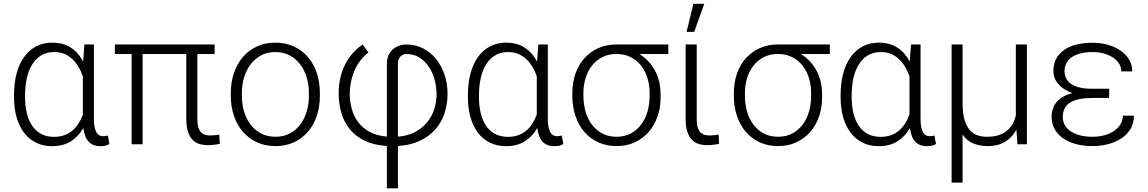

<svg xmlns="http://www.w3.org/2000/svg" viewBox="-20 -764 6082 1017"><path d="M477.5 -528.3V-133.8Q477.5 -106.9 481.4 -89.4Q485.4 -71.8 491.9 -61.3Q498.5 -50.8 507.6 -46.6Q516.6 -42.5 526.9 -42.5Q533.7 -42.5 539.8 -43.7Q545.9 -44.9 551.3 -46.4L559.6 -1Q547.4 5.9 535.6 8.1Q523.9 10.3 511.7 10.3Q473.6 10.3 450.9 -12Q428.2 -34.2 421.4 -85.9Q396.5 -41.5 355.7 -15.6Q314.9 10.3 255.9 10.3Q208 10.3 170.4 -8.5Q132.8 -27.3 106.9 -61.5Q81.1 -95.7 67.6 -143.6Q54.2 -191.4 54.2 -249.5V-259.8Q54.2 -322.3 67.6 -373.5Q81.1 -424.8 107.2 -461.4Q133.3 -498 170.9 -518.1Q208.5 -538.1 256.8 -538.1Q314.5 -538.1 355 -511.7Q395.5 -485.4 420.4 -438L427.2 -528.3ZM112.8 -249.5Q112.8 -204.1 121.8 -165.5Q130.9 -127 149.7 -98.9Q168.5 -70.8 197.5 -54.9Q226.6 -39.1 266.6 -39.1Q296.9 -39.1 321 -47.9Q345.2 -56.6 363.8 -72.5Q382.3 -88.4 395.8 -109.9Q409.2 -131.3 418.9 -156.7V-359.9Q410.2 -385.3 396.7 -408.4Q383.3 -431.6 364.7 -449.5Q346.2 -467.3 322.3 -477.8Q298.3 -488.3 267.6 -488.3Q227.1 -488.3 198 -470.5Q168.9 -452.6 149.9 -421.6Q130.9 -390.6 121.8 -348.9Q112.8 -307.1 112.8 -259.8Z M1116.7 -478H1025.4V-133.3Q1025.4 -105.5 1031 -88.4Q1036.6 -71.3 1046.1 -62Q1055.7 -52.7 1068.1 -49.6Q1080.6 -46.4 1094.2 -46.4Q1107.4 -46.4 1119.6 -47.9Q1131.8 -49.3 1141.6 -51.3L1144 -2.4Q1133.3 0.5 1116 2.7Q1098.6 4.9 1081.5 4.9Q1056.6 4.9 1035.4 -1.7Q1014.2 -8.3 999 -24.4Q983.9 -40.5 975.3 -67.1Q966.8 -93.8 966.8 -133.3V-478H735.4V0H677.2V-478H588.4V-528.3H1116.7Z M1202.6 -272Q1202.6 -329.6 1219.5 -378.4Q1236.3 -427.2 1267.1 -462.6Q1297.9 -498 1341.3 -518.1Q1384.8 -538.1 1438 -538.1Q1492.2 -538.1 1535.9 -518.1Q1579.6 -498 1610.4 -462.6Q1641.1 -427.2 1657.7 -378.4Q1674.3 -329.6 1674.3 -272V-255.9Q1674.3 -198.2 1657.7 -149.4Q1641.1 -100.6 1610.4 -65.2Q1579.6 -29.8 1536.1 -10Q1492.7 9.8 1439 9.8Q1385.3 9.8 1341.8 -10Q1298.3 -29.8 1267.3 -65.2Q1236.3 -100.6 1219.5 -149.4Q1202.6 -198.2 1202.6 -255.9ZM1261.2 -255.9Q1261.2 -212.4 1272.9 -173.1Q1284.7 -133.8 1307.1 -104.2Q1329.6 -74.7 1362.8 -57.1Q1396 -39.6 1439 -39.6Q1481.9 -39.6 1514.9 -57.1Q1547.9 -74.7 1570.3 -104.2Q1592.8 -133.8 1604.5 -173.1Q1616.2 -212.4 1616.2 -255.9V-272Q1616.2 -314.5 1604.5 -353.8Q1592.8 -393.1 1570.3 -422.9Q1547.9 -452.6 1514.4 -470.5Q1481 -488.3 1438 -488.3Q1395.5 -488.3 1362.5 -470.5Q1329.6 -452.6 1307.1 -422.9Q1284.7 -393.1 1272.9 -353.8Q1261.2 -314.5 1261.2 -272Z M2029.3 9.3Q1960.4 4.9 1911.9 -18.6Q1863.3 -42 1832.8 -79.6Q1802.2 -117.2 1788.1 -166Q1773.9 -214.8 1773.9 -270.5Q1773.9 -314.9 1783.2 -353.8Q1792.5 -392.6 1809.3 -425Q1826.2 -457.5 1849.4 -483.4Q1872.6 -509.3 1900.9 -528.3L1931.6 -485.8Q1907.7 -468.3 1889.4 -444.3Q1871.1 -420.4 1858.6 -392.1Q1846.2 -363.8 1839.6 -332.8Q1833 -301.8 1832.5 -270Q1832.5 -230 1842.3 -190.9Q1852.1 -151.9 1874.8 -120.1Q1897.5 -88.4 1935.3 -66.9Q1973.1 -45.4 2029.3 -40.5V-426.8Q2029.3 -451.7 2037.6 -470.5Q2045.9 -489.3 2060.3 -502.2Q2074.7 -515.1 2093.5 -521.7Q2112.3 -528.3 2133.3 -528.3Q2178.7 -528.3 2218.5 -508.8Q2258.3 -489.3 2287.6 -454.3Q2316.9 -419.4 2333.7 -371.3Q2350.6 -323.2 2350.6 -266.1Q2350.6 -213.9 2335.2 -166Q2319.8 -118.2 2287.6 -80.6Q2255.4 -43 2205.8 -19Q2156.2 4.9 2087.9 9.3V233.4H2029.3ZM2087.9 -40Q2141.6 -44.4 2180.2 -65.4Q2218.8 -86.4 2243.7 -117.7Q2268.6 -148.9 2280.5 -187.5Q2292.5 -226.1 2292.5 -265.6Q2292 -307.1 2281 -345.5Q2270 -383.8 2249.5 -413.3Q2229 -442.9 2199.5 -460.4Q2169.9 -478 2133.3 -478Q2113.3 -478 2100.6 -464.1Q2087.9 -450.2 2087.9 -428.2Z M2881.8 -528.3V-133.8Q2881.8 -106.9 2885.7 -89.4Q2889.6 -71.8 2896.2 -61.3Q2902.8 -50.8 2911.9 -46.6Q2920.9 -42.5 2931.2 -42.5Q2938 -42.5 2944.1 -43.7Q2950.2 -44.9 2955.6 -46.4L2963.9 -1Q2951.7 5.9 2939.9 8.1Q2928.2 10.3 2916 10.3Q2877.9 10.3 2855.2 -12Q2832.5 -34.2 2825.7 -85.9Q2800.8 -41.5 2760 -15.6Q2719.2 10.3 2660.2 10.3Q2612.3 10.3 2574.7 -8.5Q2537.1 -27.3 2511.2 -61.5Q2485.4 -95.7 2471.9 -143.6Q2458.5 -191.4 2458.5 -249.5V-259.8Q2458.5 -322.3 2471.9 -373.5Q2485.4 -424.8 2511.5 -461.4Q2537.6 -498 2575.2 -518.1Q2612.8 -538.1 2661.1 -538.1Q2718.8 -538.1 2759.3 -511.7Q2799.8 -485.4 2824.7 -438L2831.5 -528.3ZM2517.1 -249.5Q2517.1 -204.1 2526.1 -165.5Q2535.2 -127 2554 -98.9Q2572.8 -70.8 2601.8 -54.9Q2630.9 -39.1 2670.9 -39.1Q2701.2 -39.1 2725.3 -47.9Q2749.5 -56.6 2768.1 -72.5Q2786.6 -88.4 2800 -109.9Q2813.5 -131.3 2823.2 -156.7V-359.9Q2814.5 -385.3 2801 -408.4Q2787.6 -431.6 2769 -449.5Q2750.5 -467.3 2726.6 -477.8Q2702.6 -488.3 2671.9 -488.3Q2631.3 -488.3 2602.3 -470.5Q2573.2 -452.6 2554.2 -421.6Q2535.2 -390.6 2526.1 -348.9Q2517.1 -307.1 2517.1 -259.8Z M3520 -478H3366.7Q3419.9 -444.8 3449.5 -389.9Q3479 -335 3479 -263.2V-247.1Q3479 -193.4 3462.6 -146.5Q3446.3 -99.6 3416 -64.9Q3385.7 -30.3 3342.5 -10.3Q3299.3 9.8 3246.1 9.8Q3192.4 9.8 3149.2 -10Q3106 -29.8 3075.4 -65.2Q3044.9 -100.6 3028.3 -149.4Q3011.7 -198.2 3011.7 -255.9V-272Q3011.7 -327.1 3028.1 -374Q3044.4 -420.9 3075 -455.1Q3105.5 -489.3 3148.4 -508.8Q3191.4 -528.3 3244.6 -528.3H3520ZM3070.3 -255.9Q3070.3 -212.4 3081.5 -173.1Q3092.8 -133.8 3115 -104.2Q3137.2 -74.7 3169.9 -57.1Q3202.6 -39.6 3246.1 -39.6Q3288.6 -39.6 3321.3 -57.1Q3354 -74.7 3376.2 -104.2Q3398.4 -133.8 3409.7 -173.1Q3420.9 -212.4 3420.9 -255.9V-272Q3420.9 -312.5 3409.7 -349.9Q3398.4 -387.2 3376.2 -415.8Q3354 -444.3 3321 -461.2Q3288.1 -478 3245.1 -478H3244.6Q3201.7 -478 3169.2 -460.9Q3136.7 -443.8 3114.7 -415.3Q3092.8 -386.7 3081.5 -349.6Q3070.3 -312.5 3070.3 -272Z M3670.4 -528.3V-133.3Q3670.4 -105.5 3676 -88.4Q3681.6 -71.3 3691.2 -62Q3700.7 -52.7 3713.1 -49.6Q3725.6 -46.4 3739.3 -46.4Q3752.4 -46.4 3764.6 -47.9Q3776.9 -49.3 3786.6 -51.3L3789.1 -2.4Q3778.3 0.5 3761 2.7Q3743.7 4.9 3726.6 4.9Q3701.7 4.9 3680.4 -1.7Q3659.2 -8.3 3644 -24.4Q3628.9 -40.5 3620.4 -67.1Q3611.8 -93.8 3611.8 -133.3V-528.3ZM3652.8 -743.7H3710.4L3657.2 -595.2H3616.7Z M4375.5 -478H4222.2Q4275.4 -444.8 4304.9 -389.9Q4334.5 -335 4334.5 -263.2V-247.1Q4334.5 -193.4 4318.1 -146.5Q4301.8 -99.6 4271.5 -64.9Q4241.2 -30.3 4198 -10.3Q4154.8 9.8 4101.6 9.8Q4047.9 9.8 4004.6 -10Q3961.4 -29.8 3930.9 -65.2Q3900.4 -100.6 3883.8 -149.4Q3867.2 -198.2 3867.2 -255.9V-272Q3867.2 -327.1 3883.5 -374Q3899.9 -420.9 3930.4 -455.1Q3960.9 -489.3 4003.9 -508.8Q4046.9 -528.3 4100.1 -528.3H4375.5ZM3925.8 -255.9Q3925.8 -212.4 3937 -173.1Q3948.2 -133.8 3970.5 -104.2Q3992.7 -74.7 4025.4 -57.1Q4058.1 -39.6 4101.6 -39.6Q4144 -39.6 4176.8 -57.1Q4209.5 -74.7 4231.7 -104.2Q4253.9 -133.8 4265.1 -173.1Q4276.4 -212.4 4276.4 -255.9V-272Q4276.4 -312.5 4265.1 -349.9Q4253.9 -387.2 4231.7 -415.8Q4209.5 -444.3 4176.5 -461.2Q4143.6 -478 4100.6 -478H4100.1Q4057.1 -478 4024.7 -460.9Q3992.2 -443.8 3970.2 -415.3Q3948.2 -386.7 3937 -349.6Q3925.8 -312.5 3925.8 -272Z M4856 -528.3V-133.8Q4856 -106.9 4859.9 -89.4Q4863.8 -71.8 4870.4 -61.3Q4877 -50.8 4886 -46.6Q4895 -42.5 4905.3 -42.5Q4912.1 -42.5 4918.2 -43.7Q4924.3 -44.9 4929.7 -46.4L4938 -1Q4925.8 5.9 4914.1 8.1Q4902.3 10.3 4890.1 10.3Q4852.1 10.3 4829.3 -12Q4806.6 -34.2 4799.8 -85.9Q4774.9 -41.5 4734.1 -15.6Q4693.4 10.3 4634.3 10.3Q4586.4 10.3 4548.8 -8.5Q4511.2 -27.3 4485.4 -61.5Q4459.5 -95.7 4446 -143.6Q4432.6 -191.4 4432.6 -249.5V-259.8Q4432.6 -322.3 4446 -373.5Q4459.5 -424.8 4485.6 -461.4Q4511.7 -498 4549.3 -518.1Q4586.9 -538.1 4635.3 -538.1Q4692.9 -538.1 4733.4 -511.7Q4773.9 -485.4 4798.8 -438L4805.7 -528.3ZM4491.2 -249.5Q4491.2 -204.1 4500.2 -165.5Q4509.3 -127 4528.1 -98.9Q4546.9 -70.8 4575.9 -54.9Q4605 -39.1 4645 -39.1Q4675.3 -39.1 4699.5 -47.9Q4723.6 -56.6 4742.2 -72.5Q4760.7 -88.4 4774.2 -109.9Q4787.6 -131.3 4797.4 -156.7V-359.9Q4788.6 -385.3 4775.1 -408.4Q4761.7 -431.6 4743.2 -449.5Q4724.6 -467.3 4700.7 -477.8Q4676.8 -488.3 4646 -488.3Q4605.5 -488.3 4576.4 -470.5Q4547.4 -452.6 4528.3 -421.6Q4509.3 -390.6 4500.2 -348.9Q4491.2 -307.1 4491.2 -259.8Z M5078.6 -528.3V-219.2Q5078.6 -164.6 5089.1 -129.6Q5099.6 -94.7 5117.2 -74.7Q5134.8 -54.7 5158 -47.1Q5181.2 -39.6 5207 -39.6Q5242.2 -39.6 5268.3 -47.6Q5294.4 -55.7 5312.7 -70.6Q5331.1 -85.4 5342.8 -106.2Q5354.5 -127 5360.8 -152.3V-528.3H5419.4V0H5369.1L5363.8 -76.7Q5341.3 -36.1 5304 -13.2Q5266.6 9.8 5210.9 9.8Q5170.4 9.8 5136.2 -3.9Q5102.1 -17.6 5078.6 -51.3V203.1H5020.5V-528.3Z M5550.3 -145Q5550.3 -192.9 5577.9 -224.9Q5605.5 -256.8 5660.2 -271Q5611.8 -288.1 5585.7 -318.8Q5559.6 -349.6 5559.6 -387.7Q5559.6 -424.3 5574.2 -452.1Q5588.9 -480 5616 -499Q5643.1 -518.1 5681.4 -527.8Q5719.7 -537.6 5766.6 -537.6Q5809.6 -537.6 5847.9 -526.9Q5886.2 -516.1 5915 -496.3Q5943.8 -476.6 5960.7 -448.5Q5977.5 -420.4 5977.5 -385.7H5919.4Q5919.4 -408.2 5907.5 -427.2Q5895.5 -446.3 5874.8 -459.7Q5854 -473.1 5826.2 -480.7Q5798.3 -488.3 5766.6 -488.3Q5728 -488.3 5700 -480.2Q5671.9 -472.2 5653.8 -458.7Q5635.7 -445.3 5627.2 -427.2Q5618.7 -409.2 5618.7 -388.7Q5618.7 -367.2 5627 -349.9Q5635.3 -332.5 5652.8 -320.1Q5670.4 -307.6 5698 -300.8Q5725.6 -293.9 5764.6 -293.9H5855V-245.1H5764.6Q5688.5 -245.1 5648.9 -221.2Q5609.4 -197.3 5609.4 -144Q5609.4 -121.1 5619.9 -102.1Q5630.4 -83 5650.4 -69.1Q5670.4 -55.2 5699.7 -47.4Q5729 -39.6 5766.6 -39.6Q5803.2 -39.6 5832.8 -48.3Q5862.3 -57.1 5883.5 -72.3Q5904.8 -87.4 5916.3 -107.9Q5927.7 -128.4 5927.7 -151.4H5986.3Q5986.3 -109.9 5967.3 -79.3Q5948.2 -48.8 5917 -29.1Q5885.7 -9.3 5846.4 0.2Q5807.1 9.8 5766.6 9.8Q5719.7 9.8 5679.9 -0.7Q5640.1 -11.2 5611.3 -31.2Q5582.5 -51.3 5566.4 -79.8Q5550.3 -108.4 5550.3 -145Z"/></svg>

Font: Melbourne
Style: Light
Weight: 300
Designer: Google
Version: Version 2.000980; 2014